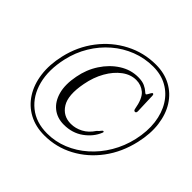

<svg xmlns="http://www.w3.org/2000/svg" viewBox="-185 -912 1123 1123"><g transform="rotate(45 376.5 -350.5)"><path d="M325.5 26.5Q253 26.5 197.2 -3.5Q141.5 -33.5 107 -87.8Q72.5 -142 63 -214.8Q53.5 -287.5 73 -373Q97 -477.5 158.8 -557.8Q220.5 -638 307.8 -683.2Q395 -728.5 495.5 -728.5Q565.5 -728.5 619.5 -699.2Q673.5 -670 707 -617.2Q740.5 -564.5 750 -492.5Q759.5 -420.5 740 -335Q715.5 -227 655 -145.8Q594.5 -64.5 509.2 -19Q424 26.5 325.5 26.5ZM329 7Q397 7 459.5 -18.5Q522 -44 574.5 -90.5Q627 -137 664.2 -200Q701.5 -263 718.5 -337Q736.5 -417.5 727.8 -485.2Q719 -553 688 -603.2Q657 -653.5 607 -681.2Q557 -709 492 -709Q421 -709 356.8 -684Q292.5 -659 239.5 -613.5Q186.5 -568 149.2 -506.2Q112 -444.5 95.5 -371.5Q71 -263 93.2 -177.2Q115.5 -91.5 176.5 -42.2Q237.5 7 329 7ZM555.5 -226Q534 -172.5 482.8 -135.5Q431.5 -98.5 362 -98.5Q307 -98.5 268.8 -128.8Q230.5 -159 215.2 -215Q200 -271 215 -348Q228 -419 266 -477Q304 -535 357.8 -569.2Q411.5 -603.5 473 -603.5Q507.5 -603.5 528.5 -593.5Q549.5 -583.5 560 -573.5Q570.5 -563.5 575 -563.5Q578 -563.5 582.8 -572Q587.5 -580.5 592.2 -588.8Q597 -597 601 -597Q607.5 -597 608.5 -586.5L613 -461Q613 -446 603.5 -446Q594 -445.5 591.5 -457.5Q578.5 -532.5 548 -558Q517.5 -583.5 477 -583.5Q431.5 -583.5 390.2 -552.8Q349 -522 319 -469.2Q289 -416.5 276.5 -349.5Q255 -238.5 288.8 -184.8Q322.5 -131 387.5 -131Q425.5 -131 461.2 -149.8Q497 -168.5 523 -208Q537 -220.5 542.2 -228.5Q547.5 -236.5 553 -236Q559 -234.5 555.5 -226Z"/></g></svg>

Font: Fraunces 144pt Soft Light
Style: Italic
Weight: 300
Italic angle: -16°
Version: Version 1.000;[b76b70a41]